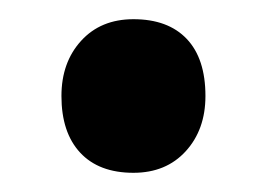

<svg xmlns="http://www.w3.org/2000/svg" viewBox="-20 -433 278 200"><path d="M44 -333Q44 -368 64.5 -390.5Q85 -413 119 -413Q155 -413 174.5 -392.5Q194 -372 194 -333Q194 -298 173.5 -275.5Q153 -253 119 -253Q83 -253 63.5 -274Q44 -295 44 -333Z"/></svg>

Font: Our Lexend Medium
Style: Regular
Weight: 500
Designer: Bonnie Shaver-Troup, Thomas Jockin
Foundry: Lexend
Version: Version 1.007